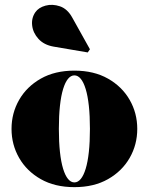

<svg xmlns="http://www.w3.org/2000/svg" viewBox="-20 -761 612 791"><path d="M286.5 10Q206 10 148 -23Q90 -56 58.8 -110.5Q27.5 -165 27.5 -230Q27.5 -295 58.8 -349.5Q90 -404 148 -437Q206 -470 286.5 -470Q367 -470 425 -437Q483 -404 514.2 -349.5Q545.5 -295 545.5 -230Q545.5 -165 514.2 -110.5Q483 -56 425 -23Q367 10 286.5 10ZM286.5 -9.5Q301 -9.5 312.8 -23.8Q324.5 -38 333 -65.8Q341.5 -93.5 346 -134.8Q350.5 -176 350.5 -230Q350.5 -284 346 -325.2Q341.5 -366.5 333 -394.2Q324.5 -422 312.8 -436.2Q301 -450.5 286.5 -450.5Q272 -450.5 260.2 -436.2Q248.5 -422 240 -394.2Q231.5 -366.5 227 -325.2Q222.5 -284 222.5 -230Q222.5 -176 227 -134.8Q231.5 -93.5 240 -65.8Q248.5 -38 260.2 -23.8Q272 -9.5 286.5 -9.5ZM341.5 -545 200.5 -569Q161 -576 138.5 -600.8Q116 -625.5 112.5 -656Q109 -686.5 125.5 -710.5Q139 -730 167.5 -737.8Q196 -745.5 227 -735Q258 -724.5 278 -688L350.5 -558Z"/></svg>

Font: Bodoni Moda Black
Style: Regular
Weight: 900
Version: Version 2.005